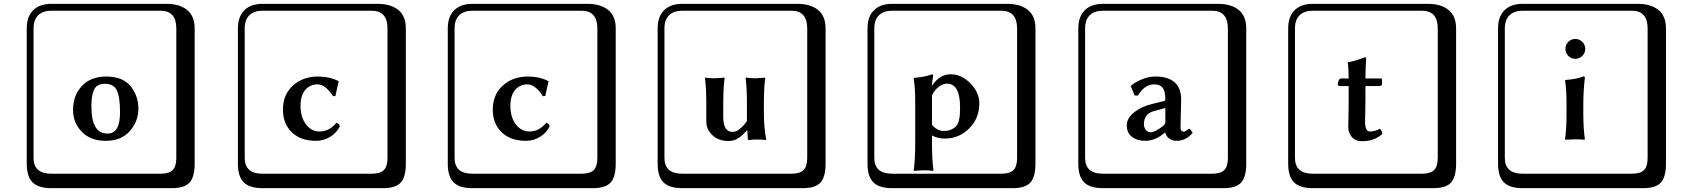

<svg xmlns="http://www.w3.org/2000/svg" viewBox="-20 -774 8849 1006"><path d="M362.8 -196.8Q362.8 -274.9 409.4 -324Q456.1 -373 536.1 -373Q623 -373 664.1 -322.5Q705.1 -272 705.1 -204.1Q705.1 -138.2 660.2 -87.2Q615.2 -36.1 534.2 -36.1Q454.1 -36.1 408.4 -83.5Q362.8 -130.9 362.8 -196.8ZM529.8 -335Q506.8 -335 491.9 -325.9Q477.1 -316.9 470.5 -298.3Q463.9 -279.8 461.4 -261.5Q459 -243.2 459 -214.8Q459 -73.7 543.9 -74.2Q608.9 -74.2 608.9 -184.1Q608.9 -266.1 592.3 -300.5Q575.7 -335 529.8 -335ZM249 -717.8Q204.1 -717.8 179.9 -693.8Q155.8 -669.9 155.8 -625V53.2Q155.8 136.2 249 136.2H820.8Q865.7 136.2 884.8 117.2Q903.8 98.1 903.8 53.2V-625Q903.8 -717.8 820.8 -717.8ZM1000 84Q1000 152.8 973.4 182.4Q946.8 211.9 880.9 211.9H249Q181.2 211.9 150.6 181.4Q120.1 150.9 120.1 84V-625Q120.1 -687 154.1 -720.5Q188 -753.9 249 -753.9H851.1Q920.9 -753.9 960.4 -721.9Q1000 -689.9 1000 -625Z M1644.5 -332Q1604.5 -332 1579.6 -303Q1554.7 -273.9 1554.7 -219.2Q1554.7 -160.2 1583 -122.6Q1611.3 -85 1654.3 -85Q1705.1 -85 1742.7 -130.9H1744.6Q1759.8 -122.1 1760.3 -111.8Q1745.1 -79.6 1711.2 -57.9Q1677.2 -36.1 1636.2 -36.1Q1555.2 -36.1 1508.8 -81.1Q1462.4 -126 1462.4 -200.2Q1462.4 -278.3 1514.9 -325.7Q1567.4 -373 1645.5 -373Q1707.5 -373 1753.4 -349.1L1754.4 -347.2L1737.3 -271L1724.6 -270Q1708.5 -296.9 1687 -314.5Q1665.5 -332 1644.5 -332ZM1355.5 -717.8Q1310.5 -717.8 1286.4 -693.8Q1262.2 -669.9 1262.2 -625V53.2Q1262.2 136.2 1355.5 136.2H1927.2Q1972.2 136.2 1991.2 117.2Q2010.3 98.1 2010.3 53.2V-625Q2010.3 -717.8 1927.2 -717.8ZM2106.4 84Q2106.4 152.8 2079.8 182.4Q2053.2 211.9 1987.3 211.9H1355.5Q1287.6 211.9 1257.1 181.4Q1226.6 150.9 1226.6 84V-625Q1226.6 -687 1260.5 -720.5Q1294.4 -753.9 1355.5 -753.9H1957.5Q2027.3 -753.9 2066.9 -721.9Q2106.4 -689.9 2106.4 -625Z M2744.1 -332Q2704.1 -332 2679.2 -303Q2654.3 -273.9 2654.3 -219.2Q2654.3 -160.2 2682.6 -122.6Q2710.9 -85 2753.9 -85Q2804.7 -85 2842.3 -130.9H2844.2Q2859.4 -122.1 2859.9 -111.8Q2844.7 -79.6 2810.8 -57.9Q2776.9 -36.1 2735.8 -36.1Q2654.8 -36.1 2608.4 -81.1Q2562 -126 2562 -200.2Q2562 -278.3 2614.5 -325.7Q2667 -373 2745.1 -373Q2807.1 -373 2853 -349.1L2854 -347.2L2836.9 -271L2824.2 -270Q2808.1 -296.9 2786.6 -314.5Q2765.1 -332 2744.1 -332ZM2455.1 -717.8Q2410.2 -717.8 2386 -693.8Q2361.8 -669.9 2361.8 -625V53.2Q2361.8 136.2 2455.1 136.2H3026.9Q3071.8 136.2 3090.8 117.2Q3109.9 98.1 3109.9 53.2V-625Q3109.9 -717.8 3026.9 -717.8ZM3206.1 84Q3206.1 152.8 3179.4 182.4Q3152.8 211.9 3086.9 211.9H2455.1Q2387.2 211.9 2356.7 181.4Q2326.2 150.9 2326.2 84V-625Q2326.2 -687 2360.1 -720.5Q2394 -753.9 2455.1 -753.9H3057.1Q3127 -753.9 3166.5 -721.9Q3206.1 -689.9 3206.1 -625Z M3893.6 -90.8Q3862.8 -57.6 3842.3 -46.4Q3821.8 -35.2 3797.9 -35.2Q3744.6 -35.2 3712.6 -65.7Q3680.7 -96.2 3680.7 -137.2V-230Q3680.7 -314.9 3673.8 -363.8L3674.8 -367.2Q3699.7 -364.3 3724.6 -363.8L3775.9 -367.2L3776.9 -363.8Q3770 -324.7 3769.5 -230V-162.1Q3769.5 -83 3817.9 -83Q3822.8 -83 3828.1 -84Q3833.5 -85 3838.6 -87.4Q3843.8 -89.8 3847.7 -92Q3851.6 -94.2 3856.7 -99.1Q3861.8 -104 3864.7 -106Q3867.7 -107.9 3873.3 -114.5Q3878.9 -121.1 3880.4 -122.6Q3881.8 -124 3887.2 -131.1Q3892.6 -138.2 3893.6 -139.2V-230Q3893.6 -314.9 3886.7 -363.8L3887.7 -367.2Q3912.6 -364.3 3937.5 -363.8L3988.8 -367.2L3989.7 -363.8Q3982.9 -324.7 3982.4 -230V-187Q3982.4 -106.9 3994.6 -43L3993.7 -40Q3978.5 -43 3945.8 -43Q3920.9 -43 3905.8 -40Q3898.9 -40 3898.4 -43L3895.5 -90.8ZM3554.7 -717.8Q3509.8 -717.8 3485.6 -693.8Q3461.4 -669.9 3461.4 -625V53.2Q3461.4 136.2 3554.7 136.2H4126.5Q4171.4 136.2 4190.4 117.2Q4209.5 98.1 4209.5 53.2V-625Q4209.5 -717.8 4126.5 -717.8ZM4305.7 84Q4305.7 152.8 4279.1 182.4Q4252.4 211.9 4186.5 211.9H3554.7Q3486.8 211.9 3456.3 181.4Q3425.8 150.9 3425.8 84V-625Q3425.8 -687 3459.7 -720.5Q3493.7 -753.9 3554.7 -753.9H4156.7Q4226.6 -753.9 4266.1 -721.9Q4305.7 -689.9 4305.7 -625Z M4863.3 -273.9V-120.1Q4890.1 -87.9 4925.3 -87.9Q4948.2 -87.9 4964.8 -95.5Q4981.4 -103 4990.5 -113.5Q4999.5 -124 5003.9 -142.1Q5008.3 -160.2 5009.3 -174.6Q5010.3 -189 5010.3 -211.9Q5010.3 -335.9 4941.4 -335.9Q4921.4 -335.9 4898.4 -318.8Q4875.5 -301.8 4863.3 -273.9ZM4775.4 -32.2V-231.9Q4775.4 -320.8 4767.1 -363.8L4769 -366.2Q4827.1 -370.1 4863.3 -384.8Q4869.1 -384.8 4869.1 -377L4862.3 -326.2H4864.3Q4904.3 -385.3 4961.4 -384.8Q5017.6 -384.8 5064.5 -337.4Q5111.3 -290 5111.3 -231.9Q5111.3 -153.8 5057.9 -100.8Q5004.4 -47.9 4930.2 -47.9Q4895 -47.9 4863.3 -64V-32.2Q4863.3 69.8 4871.1 118.2L4869.1 121.1Q4845.2 118.2 4819.3 118.2L4768.1 121.1L4767.1 118.2Q4775.4 71.8 4775.4 -32.2ZM4654.3 -717.8Q4609.4 -717.8 4585.2 -693.8Q4561 -669.9 4561 -625V53.2Q4561 136.2 4654.3 136.2H5226.1Q5271 136.2 5290 117.2Q5309.1 98.1 5309.1 53.2V-625Q5309.1 -717.8 5226.1 -717.8ZM5405.3 84Q5405.3 152.8 5378.7 182.4Q5352.1 211.9 5286.1 211.9H4654.3Q4586.4 211.9 4555.9 181.4Q4525.4 150.9 4525.4 84V-625Q4525.4 -687 4559.3 -720.5Q4593.3 -753.9 4654.3 -753.9H5256.3Q5326.2 -753.9 5365.7 -721.9Q5405.3 -689.9 5405.3 -625Z M6085.9 -208 6025.9 -191.9Q5974.1 -177.7 5973.6 -124Q5973.6 -106.9 5983.2 -94Q5992.7 -81.1 6008.8 -81.1Q6031.7 -81.1 6072.8 -112.8Q6085.9 -124 6085.9 -132.8ZM6165.5 -106.9Q6165.5 -84 6183.6 -84Q6188.5 -84 6210.9 -100.1L6212.9 -98.1Q6220.7 -94.2 6229 -78.1Q6194.8 -36.1 6144.5 -36.1Q6120.6 -36.1 6105.2 -48.6Q6089.8 -61 6085 -80.1H6084Q6035.2 -36.1 5980 -36.1Q5938 -36.1 5910.9 -57.1Q5883.8 -78.1 5883.8 -117.2Q5883.8 -154.3 5921.9 -185.1Q5960 -215.8 6015.6 -229L6081.5 -245.1Q6085.4 -245.1 6085.9 -253.9Q6085.9 -295.9 6071.8 -314Q6057.6 -332 6026.9 -332Q5977.1 -332 5941.9 -272.9L5924.8 -273.9L5904.8 -323.2L5907.7 -326.2Q5925.8 -342.3 5961.7 -357.7Q5997.6 -373 6033.7 -373Q6168.5 -373 6168.9 -251Q6168.9 -249 6167.2 -184.6Q6165.5 -120.1 6165.5 -106.9ZM5758.8 -717.8Q5713.9 -717.8 5689.7 -693.8Q5665.5 -669.9 5665.5 -625V53.2Q5665.5 136.2 5758.8 136.2H6330.6Q6375.5 136.2 6394.5 117.2Q6413.6 98.1 6413.6 53.2V-625Q6413.6 -717.8 6330.6 -717.8ZM6509.8 84Q6509.8 152.8 6483.2 182.4Q6456.5 211.9 6390.6 211.9H5758.8Q5690.9 211.9 5660.4 181.4Q5629.9 150.9 5629.9 84V-625Q5629.9 -687 5663.8 -720.5Q5697.8 -753.9 5758.8 -753.9H6360.8Q6430.7 -753.9 6470.2 -721.9Q6509.8 -689.9 6509.8 -625Z M6999.5 -323.2Q6989.7 -323.2 6989.3 -334Q6989.3 -341.8 6994.4 -352.3Q6999.5 -362.8 7005.4 -362.8H7046.4Q7046.4 -413.6 7041.5 -445.8L7042.5 -448.2Q7069.3 -450.2 7131.3 -474.1Q7138.2 -474.1 7138.2 -466.8Q7134.3 -409.7 7134.3 -362.8H7215.3Q7221.2 -362.8 7221.2 -357.9V-333Q7221.2 -323.2 7203.6 -323.2H7134.3V-245.1Q7134.3 -220.2 7133.3 -184.1Q7132.3 -147.9 7132.3 -139.2Q7132.3 -85 7157.2 -85Q7185.1 -85 7208.5 -99.1Q7222.7 -90.3 7222.2 -71.8Q7180.2 -33.7 7116.2 -34.2Q7082 -34.2 7063.2 -56.2Q7044.4 -78.1 7044.4 -106.9Q7044.4 -115.7 7045.4 -163.8Q7046.4 -211.9 7046.4 -236.8V-323.2ZM6858.4 -717.8Q6813.5 -717.8 6789.3 -693.8Q6765.1 -669.9 6765.1 -625V53.2Q6765.1 136.2 6858.4 136.2H7430.2Q7475.1 136.2 7494.1 117.2Q7513.2 98.1 7513.2 53.2V-625Q7513.2 -717.8 7430.2 -717.8ZM7609.4 84Q7609.4 152.8 7582.8 182.4Q7556.2 211.9 7490.2 211.9H6858.4Q6790.5 211.9 6760 181.4Q6729.5 150.9 6729.5 84V-625Q6729.5 -687 6763.4 -720.5Q6797.4 -753.9 6858.4 -753.9H7460.4Q7530.3 -753.9 7569.8 -721.9Q7609.4 -689.9 7609.4 -625Z M7958 -717.8Q7913.1 -717.8 7888.9 -693.8Q7864.7 -669.9 7864.7 -625V53.2Q7864.7 136.2 7958 136.2H8529.8Q8574.7 136.2 8593.8 117.2Q8612.8 98.1 8612.8 53.2V-625Q8612.8 -717.8 8529.8 -717.8ZM8709 84Q8709 152.8 8682.4 182.4Q8655.8 211.9 8589.8 211.9H7958Q7890.1 211.9 7859.6 181.4Q7829.1 150.9 7829.1 84V-625Q7829.1 -687 7863 -720.5Q7897 -753.9 7958 -753.9H8560.1Q8629.9 -753.9 8669.4 -721.9Q8709 -689.9 8709 -625ZM8197 -481.4Q8182.1 -497.1 8182.1 -518.1Q8182.1 -539.1 8197 -554.4Q8211.9 -569.8 8233.9 -569.8Q8255.9 -569.8 8271 -554.4Q8286.1 -539.1 8286.1 -518.1Q8286.1 -497.1 8271 -481.4Q8255.9 -465.8 8233.9 -465.8Q8211.9 -465.8 8197 -481.4ZM8188 -221.2Q8188 -309.1 8180.2 -353L8182.1 -355Q8241.2 -358.9 8276.9 -374Q8283.7 -374 8284.2 -366.2Q8276.4 -305.2 8275.9 -232.9V-180.2Q8275.9 -101.1 8284.2 -43.9L8282.2 -42Q8257.3 -43.9 8231.9 -43.9L8181.2 -42L8180.2 -43.9Q8188 -99.1 8188 -180.2Z"/></svg>

Font: Linux Biolinum Keyboard
Style: Regular
Weight: 700
Designer: Philipp H. Poll
Foundry: Philipp H. Poll
Version: Version 0.6.1 ; ttfautohint (v0.9)